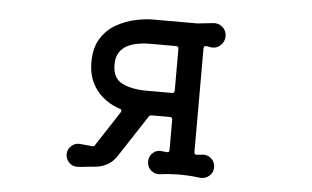

<svg xmlns="http://www.w3.org/2000/svg" viewBox="-43 -581 1087 669"><g transform="rotate(5 500.0 -246.5)"><path d="M680 -57Q697 -59 710.5 -47Q724 -35 724 -17Q724 2 710.5 13.5Q697 25 680 24Q655 21 638.5 20Q622 19 608 19Q592 19 576.5 20Q561 21 536 24Q519 25 506 13.5Q493 2 493 -17Q493 -35 506 -47Q519 -59 536 -57L555 -55H557Q564 -55 564 -64V-169Q564 -178 555 -178H492Q484 -178 481 -172L386 -27Q359 15 304 18Q289 19 274.5 21Q260 23 247 23Q231 23 219.5 11Q208 -1 208 -17Q208 -35 221.5 -47Q235 -59 252 -57Q262 -56 272.5 -55Q283 -54 293 -53H296Q302 -53 304 -58L383 -179Q385 -183 385 -184Q385 -190 379 -191Q326 -209 296 -248.5Q266 -288 266 -344Q266 -395 286.5 -427.5Q307 -460 338.5 -478Q370 -496 404.5 -503.5Q439 -511 467 -511H622Q636 -512 650 -514Q664 -516 677 -517Q696 -519 710 -506.5Q724 -494 724 -475Q724 -456 710 -443Q696 -430 677 -432Q673 -433 669 -433.5Q665 -434 661 -435H659Q651 -435 651 -426V-64Q651 -54 660 -55ZM467 -262H555Q564 -262 564 -271V-417Q564 -426 555 -426H467Q347 -426 347 -344Q347 -295 381 -278.5Q415 -262 467 -262Z"/></g></svg>

Font: Kiwi Maru Medium
Style: Regular
Weight: 500
Designer: Hiroki-Chan
Version: Version 1.100